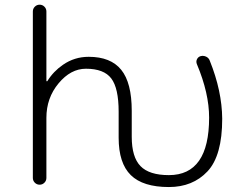

<svg xmlns="http://www.w3.org/2000/svg" viewBox="-20 -793 1040 802"><path d="M173.8 -49.8Q173.8 -38.1 165.5 -29.8Q157.2 -21.5 145.5 -21.5Q133.8 -21.5 125.5 -29.8Q117.2 -38.1 117.2 -49.8V-745.1Q117.2 -756.8 125.5 -765.1Q133.8 -773.4 145.5 -773.4Q157.2 -773.4 165.5 -765.1Q173.8 -756.8 173.8 -745.1V-455.1Q173.8 -454.1 175.3 -453.6Q176.8 -453.1 177.7 -454.1Q203.1 -495.1 243.2 -522.5Q291 -555.7 350.6 -555.7Q442.4 -555.7 486.3 -501.5Q530.3 -447.3 530.3 -330.1V-221.7Q530.3 -136.7 566.9 -99.1Q603.5 -61.5 685.5 -61.5Q853.5 -61.5 853.5 -301.8Q853.5 -403.3 802.7 -524.4Q797.9 -535.2 802.7 -545.4Q807.6 -555.7 818.4 -558.6Q830.1 -561.5 841.3 -556.2Q852.5 -550.8 856.4 -539.1Q907.2 -413.1 908.2 -296.9Q908.2 -142.6 846.7 -77.1Q785.2 -11.7 685.5 -11.7Q577.1 -11.7 526.4 -61.5Q475.6 -111.3 475.6 -217.8V-326.2Q475.6 -424.8 444.8 -465.3Q414.1 -505.9 338.9 -505.9Q275.4 -505.9 224.6 -444.8Q173.8 -383.8 173.8 -300.8Z"/></svg>

Font: Rounded-X Mgen+ 1mn light
Style: Regular
Weight: 200
Designer: [Source Han Sans]
Ryoko NISHIZUKA  (kana & ideographs); Paul D. Hunt (Latin, Greek & Cyrillic); Wenlong ZHANG  (bopomofo
Version: Version 1.059.20150602